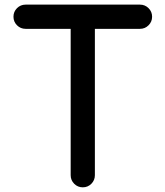

<svg xmlns="http://www.w3.org/2000/svg" viewBox="-20 -801 704 821"><path d="M578.6 -677.7H385.7V-51.8Q385.7 -30.3 370.6 -15.1Q355.5 0 334 0Q312.5 0 297.4 -15.1Q282.2 -30.3 282.2 -51.8V-677.7H89.4Q67.9 -677.7 52.7 -692.9Q37.6 -708 37.6 -729.5Q37.6 -751 52.7 -766.1Q67.9 -781.2 89.4 -781.2H578.6Q600.1 -781.2 615.2 -766.1Q630.4 -751 630.4 -729.5Q630.4 -708 615.2 -692.9Q600.1 -677.7 578.6 -677.7Z"/></svg>

Font: Comfortaa
Style: Bold
Weight: 700
Designer: Johan Aakerlund
Foundry: Johan Aakerlund
Version: Version 2.001; ttfautohint (v1.4.1)